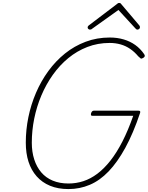

<svg xmlns="http://www.w3.org/2000/svg" viewBox="-20 -1271 1011 1310"><path d="M447 19Q376 19 321.5 -3.5Q267 -26 230 -68Q193 -110 174.5 -167.5Q156 -225 156 -298Q156 -385 173.5 -471Q191 -557 225.5 -637.5Q260 -718 310 -786.5Q360 -855 423.5 -906Q487 -957 564 -986Q641 -1015 729 -1015Q780 -1015 824 -1002Q868 -989 903 -964Q938 -939 964 -901Q970 -892 966.5 -885Q963 -878 953 -874Q945 -869 939.5 -872.5Q934 -876 923 -887Q898 -917 868 -937.5Q838 -958 803 -968Q768 -978 728 -978Q647 -978 576 -950.5Q505 -923 446 -874.5Q387 -826 340.5 -760.5Q294 -695 262 -619Q230 -543 213.5 -461.5Q197 -380 197 -297Q197 -235 213.5 -183.5Q230 -132 261.5 -95Q293 -58 340 -38.5Q387 -19 447 -19Q500 -19 549 -35Q598 -51 644 -85.5Q690 -120 733 -174.5Q776 -229 815 -305Q854 -381 889 -481H611Q601 -481 600.5 -487.5Q600 -494 602 -500Q605 -508 609.5 -512Q614 -516 622 -516H922Q933 -516 935.5 -512.5Q938 -509 936 -501Q889 -361 835 -262.5Q781 -164 721 -101.5Q661 -39 592.5 -10Q524 19 447 19ZM594 -1069Q587 -1069 582.5 -1073.5Q578 -1078 578 -1084Q578 -1088 579.5 -1090.5Q581 -1093 585 -1097L776 -1242Q782 -1248 785.5 -1249.5Q789 -1251 793 -1251Q797 -1251 800.5 -1249.5Q804 -1248 808 -1242L931 -1097Q933 -1095 934 -1091.5Q935 -1088 935 -1085Q935 -1078 929.5 -1073.5Q924 -1069 918 -1069Q914 -1069 910.5 -1071Q907 -1073 904 -1077L788 -1203L613 -1078Q606 -1072 602.5 -1070.5Q599 -1069 594 -1069Z"/></svg>

Font: Playwrite RO Thin
Style: Regular
Weight: 250
Version: Version 1.002